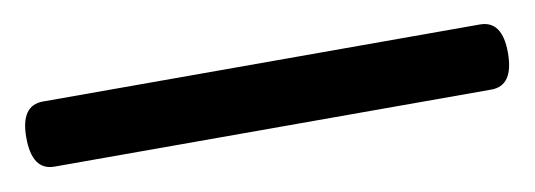

<svg xmlns="http://www.w3.org/2000/svg" viewBox="-45 26 591 212"><g transform="rotate(-10 250.0 131.5)"><path d="M495 168H5Q-20 168 -20 131Q-20 95 5 95H495Q520 95 520 131Q520 168 495 168Z"/></g></svg>

Font: LXGW WenKai Lite Medium
Style: Regular
Weight: 500
Designer: LXGW / Fontworks Inc.
Foundry: LXGW / Fontworks Inc.
Version: Version 1.511; March 25, 2025